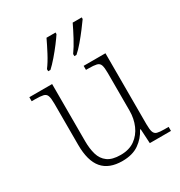

<svg xmlns="http://www.w3.org/2000/svg" viewBox="-181 -893 967 1029"><g transform="rotate(-30 302.5 -378.0)"><path d="M279 10Q197 10 156.5 -37.5Q116 -85 116 -184V-439Q116 -472 110.5 -487.5Q105 -503 88 -507Q71 -511 38 -511H17V-536H158V-183Q158 -136 168.5 -100Q179 -64 207 -43.5Q235 -23 287 -23Q340 -23 375 -48Q410 -73 428 -114.5Q446 -156 446 -205V-438Q446 -472 440.5 -487.5Q435 -503 418 -507Q401 -511 368 -511H353V-536H488V-97Q488 -64 493.5 -48.5Q499 -33 514 -29Q529 -25 558 -25H584V0H453L448 -89H444Q422 -46 382 -18Q342 10 279 10ZM336 -619Q357 -648 379.5 -690Q402 -732 418 -766H474V-756Q462 -739 440.5 -710.5Q419 -682 394.5 -653Q370 -624 349 -606H336ZM174 -619Q196 -648 218 -690Q240 -732 256 -766H312V-756Q301 -739 279.5 -710.5Q258 -682 233 -653Q208 -624 188 -606H174Z"/></g></svg>

Font: Noto Serif Tamil ExtraLight
Style: Italic
Weight: 200
Italic angle: -12°
Designer: Indian Type Foundry, Tom Grace, and the Monotype Design Team
Foundry: Monotype Imaging Inc.
Version: Version 2.003; ttfautohint (v1.8.4.7-5d5b)